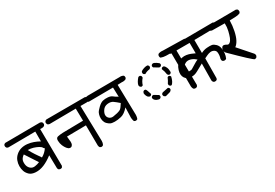

<svg xmlns="http://www.w3.org/2000/svg" viewBox="30 -1307 2939 2051"><g transform="rotate(-30 1500.0 -281.5)"><path d="M392.6 -18.6 377 -25.4Q369.1 -34.2 368.2 -46.9L365.2 -205.1Q306.6 -160.2 253.9 -138.7Q201.2 -117.2 151.4 -120.1Q101.6 -123 76.2 -147.5Q50.8 -171.9 41 -200.7Q31.2 -229.5 31.2 -263.2Q31.2 -296.9 43.5 -329.1Q55.7 -361.3 84 -386.2Q112.3 -411.1 147.5 -420.4Q182.6 -429.7 221.2 -425.8Q259.8 -421.9 294.9 -409.2Q330.1 -396.5 363.3 -377.9V-499L31.2 -496.1Q19.5 -497.1 10.7 -504.9Q2 -515.6 2.9 -532.2L10.7 -547.9L25.4 -554.7L453.1 -557.6Q464.8 -555.7 475.6 -548.8Q485.4 -537.1 483.4 -520.5L475.6 -505.9Q463.9 -496.1 449.2 -496.1H421.9L426.8 -41L418.9 -25.4Q409.2 -16.6 392.6 -18.6ZM234.4 -196.3Q209 -234.4 184.1 -272.5Q159.2 -310.5 134.8 -348.6Q107.4 -329.1 97.7 -307.6Q87.9 -286.1 91.8 -252Q95.7 -217.8 119.1 -196.3Q142.6 -174.8 175.8 -179.7Q209 -184.6 234.4 -196.3ZM362.3 -293 349.6 -305.7Q343.8 -321.3 317.4 -335.4Q291 -349.6 260.3 -358.9Q229.5 -368.2 195.3 -368.2Q215.8 -329.1 239.3 -293.5Q262.7 -257.8 287.1 -223.6Q334 -250 362.3 -293Z M890.6 -3.9 876 -10.7Q868.2 -23.4 867.2 -36.1L865.2 -286.1L629.9 -283.2Q630.9 -258.8 634.3 -237.8Q637.7 -216.8 635.7 -198.7Q633.8 -180.7 622.6 -169.9Q611.3 -159.2 594.7 -162.6Q578.1 -166 563 -185.1Q547.9 -204.1 536.6 -230.5Q525.4 -256.8 523.9 -292Q522.5 -327.1 547.9 -333Q573.2 -338.9 611.8 -340.8Q650.4 -342.8 863.3 -344.7L860.4 -495.1L536.1 -492.2Q523.4 -494.1 514.6 -501Q505.9 -511.7 506.8 -529.3L514.6 -543.9L530.3 -551.8L1004.9 -552.7L1020.5 -545.9Q1029.3 -534.2 1028.3 -518.6L1020.5 -502.9Q1009.8 -495.1 998 -494.1H918L928.7 -57.6Q928.7 -33.2 918 -12.7Q907.2 -2 890.6 -3.9Z M1346.7 -62.5 1332 -69.3Q1319.3 -101.6 1323.2 -141.6L1326.2 -241.2Q1278.3 -186.5 1233.4 -175.8Q1188.5 -165 1152.8 -165.5Q1117.2 -166 1099.6 -174.8Q1082 -183.6 1065.4 -200.7Q1048.8 -217.8 1043 -242.2Q1037.1 -266.6 1040 -291Q1043 -315.4 1051.8 -334.5Q1060.5 -353.5 1093.8 -385.3Q1127 -417 1154.8 -423.8Q1182.6 -430.7 1217.3 -427.7Q1252 -424.8 1271 -408.7Q1290 -392.6 1321.3 -376L1317.4 -491.2L1017.6 -489.3L1002.9 -497.1Q994.1 -508.8 995.1 -525.4L1002.9 -540Q1023.4 -551.8 1050.8 -550.8L1431.6 -552.7Q1458 -555.7 1479.5 -543.9Q1489.3 -533.2 1487.3 -516.6L1479.5 -502Q1456.1 -489.3 1426.8 -493.2L1375 -491.2L1382.8 -137.7Q1385.7 -100.6 1374 -69.3Q1363.3 -60.5 1346.7 -62.5ZM1259.8 -247.1Q1278.3 -259.8 1306.6 -306.6Q1271.5 -337.9 1245.6 -356Q1219.7 -374 1179.2 -369.1Q1138.7 -364.3 1117.2 -331.5Q1095.7 -298.8 1097.7 -273.9Q1099.6 -249 1119.6 -233.4Q1139.6 -217.8 1168 -222.2Q1196.3 -226.6 1218.3 -231.9Q1240.2 -237.3 1259.8 -247.1Z M2070.3 -43.9 2054.7 -51.8Q2042 -73.2 2043.9 -100.6L2041 -501Q2009.8 -501 1977.5 -502Q1945.3 -502.9 1917 -513.7Q1907.2 -524.4 1909.2 -542L1917 -558.6Q1943.4 -571.3 1976.6 -566.4L2236.3 -561.5L2252 -553.7Q2261.7 -542 2259.8 -524.4L2252 -508.8Q2241.2 -501 2228.5 -500H2102.5L2107.4 -67.4L2099.6 -51.8Q2087.9 -42 2070.3 -43.9ZM1760.7 -128.9 1742.2 -138.7Q1734.4 -148.4 1735.4 -164.1Q1740.2 -175.8 1752 -180.7Q1788.1 -187.5 1823.2 -195.3Q1835 -190.4 1839.8 -178.7V-166Q1831.1 -148.4 1814.5 -143.6ZM1680.7 -135.7Q1654.3 -140.6 1637.7 -155.8Q1621.1 -170.9 1623 -190.4Q1627.9 -202.1 1639.6 -207H1652.3Q1690.4 -185.5 1704.1 -175.8Q1710.9 -168 1709 -153.3Q1704.1 -141.6 1692.4 -136.7ZM1861.3 -200.2Q1849.6 -206.1 1844.7 -216.8V-232.4Q1864.3 -261.7 1877.9 -294.9Q1885.7 -301.8 1898.4 -299.8Q1910.2 -294.9 1915 -283.2Q1902.3 -225.6 1874 -200.2ZM1611.3 -210.9 1591.8 -220.7Q1571.3 -245.1 1570.3 -276.4L1580.1 -294.9Q1589.8 -301.8 1602.5 -299.8Q1614.3 -294.9 1620.1 -274.9Q1626 -254.9 1635.7 -228.5Q1630.9 -216.8 1619.1 -211.9ZM1904.3 -309.6Q1892.6 -314.5 1887.7 -326.2Q1882.8 -365.2 1867.2 -400.4Q1872.1 -412.1 1883.8 -417H1898.4Q1914.1 -408.2 1923.8 -385.3Q1933.6 -362.3 1933.6 -326.2Q1928.7 -314.5 1917 -309.6ZM1587.9 -345.7 1570.3 -355.5 1563.5 -376Q1568.4 -397.5 1580.1 -416Q1591.8 -434.6 1606.4 -451.2Q1614.3 -458 1627.9 -456.1Q1639.6 -451.2 1644.5 -440.4V-423.8Q1616.2 -392.6 1604.5 -352.5ZM1852.5 -429.7 1796.9 -462.9Q1790 -471.7 1792 -484.4Q1796.9 -496.1 1808.6 -501H1825.2Q1852.5 -489.3 1877.9 -467.8Q1883.8 -460 1882.8 -446.3Q1877.9 -434.6 1866.2 -429.7ZM1688.5 -443.4 1670.9 -453.1Q1664.1 -462.9 1666 -476.6L1671.9 -488.3Q1688.5 -499 1709 -505.9Q1729.5 -512.7 1752 -512.7Q1763.7 -507.8 1768.6 -496.1V-482.4Q1763.7 -469.7 1751 -464.8Q1717.8 -461.9 1688.5 -443.4Z M2290 -2 2275.4 -8.8Q2267.6 -18.6 2265.6 -30.3L2267.6 -239.3Q2221.7 -214.8 2180.2 -191.4Q2138.7 -168 2099.6 -170.9Q2060.5 -173.8 2042 -189.9Q2023.4 -206.1 2016.1 -227.5Q2008.8 -249 2012.2 -274.9Q2015.6 -300.8 2028.3 -328.6Q2041 -356.4 2063.5 -374.5Q2085.9 -392.6 2114.3 -398.4Q2142.6 -404.3 2169.9 -399.9Q2197.3 -395.5 2220.2 -386.2Q2243.2 -377 2265.6 -366.2L2264.6 -495.1H2039.1Q2026.4 -496.1 2017.6 -503.9Q2008.8 -514.6 2009.8 -531.2L2017.6 -547.9Q2031.2 -558.6 2049.8 -556.6L2585.9 -560.5L2601.6 -552.7Q2611.3 -542 2609.4 -524.4L2601.6 -509.8Q2590.8 -502 2579.1 -500L2324.2 -496.1L2325.2 -335.9Q2360.4 -354.5 2399.9 -357.4Q2439.5 -360.4 2460 -356.4Q2480.5 -352.5 2502.9 -330.6Q2525.4 -308.6 2531.2 -276.9Q2537.1 -245.1 2533.7 -212.4Q2530.3 -179.7 2517.6 -153.3Q2504.9 -143.6 2487.3 -145.5L2472.7 -153.3Q2462.9 -164.1 2464.8 -181.6Q2470.7 -199.2 2473.1 -218.8Q2475.6 -238.3 2472.7 -259.3Q2469.7 -280.3 2448.7 -291.5Q2427.7 -302.7 2404.8 -298.8Q2381.8 -294.9 2363.8 -286.1Q2345.7 -277.3 2327.1 -268.6L2325.2 -24.4L2318.4 -8.8Q2307.6 0 2290 -2ZM2149.4 -242.2Q2173.8 -255.9 2198.7 -272Q2223.6 -288.1 2249 -298.8Q2223.6 -322.3 2194.3 -333Q2165 -343.8 2141.6 -338.9Q2118.2 -334 2097.7 -312.5Q2077.1 -291 2074.2 -263.7Q2071.3 -236.3 2104 -234.4Q2136.7 -232.4 2149.4 -242.2Z M2782.2 4.9Q2759.8 -1 2546.9 -212.9Q2531.2 -232.4 2533.7 -252.9Q2536.1 -273.4 2546.9 -284.2Q2557.6 -294.9 2573.7 -291Q2589.8 -287.1 2603.5 -277.8Q2617.2 -268.6 2634.8 -282.2Q2652.3 -295.9 2664.1 -325.7Q2675.8 -355.5 2686 -398.4Q2696.3 -441.4 2694.3 -488.3L2539.1 -490.2Q2526.4 -492.2 2516.6 -500Q2507.8 -512.7 2508.8 -529.3L2516.6 -545.9Q2527.3 -555.7 2544.9 -553.7L2870.1 -555.7L2885.7 -547.9Q2895.5 -537.1 2893.6 -518.6L2885.7 -502.9Q2862.3 -492.2 2833.5 -491.2Q2804.7 -490.2 2755.9 -488.3Q2754.9 -425.8 2742.2 -364.7Q2729.5 -303.7 2709.5 -266.1Q2689.5 -228.5 2664.1 -210.9L2804.7 -50.8Q2815.4 -38.1 2813.5 -20.5L2805.7 -4.9Q2794.9 2.9 2782.2 4.9Z"/></g></svg>

Font: JasonHandwriting1
Style: Regular
Weight: 400
Version: Version 1.48.20